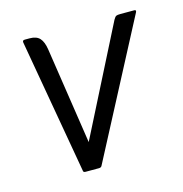

<svg xmlns="http://www.w3.org/2000/svg" viewBox="-65 -421 460 482"><g transform="rotate(-15 164.5 -180.0)"><path d="M128 -70 270 -350Q274 -357 277 -358.5Q280 -360 288 -360H324Q328 -360 328 -357Q328 -356 327.5 -355.5Q327 -355 327 -354L144 -5Q142 0 136 0H101Q95 0 95 -5L34 -354V-356Q34 -360 40 -360H52Q70 -360 78.5 -350.5Q87 -341 90 -321Z"/></g></svg>

Font: Zain Light
Style: Italic
Weight: 300
Italic angle: -10°
Designer: Zain,Boutros
Foundry: Mobile Telecommunications Company (Zain), 2024
Version: Version 1.51; ttfautohint (v1.8.4)